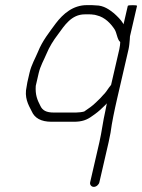

<svg xmlns="http://www.w3.org/2000/svg" viewBox="-20 -480 555 749"><path d="M462.1 -386 490 -351 514.3 -456C515.3 -460.3 479.5 -461.3 478.5 -457ZM449 -316 448.2 -304C447.6 -298.7 446.7 -293.3 445.5 -288L413.4 -149C412.6 -148.3 412.1 -147.7 411.9 -147L404.9 -138C397.4 -127 391.3 -117.6 382.2 -109L371.4 -97C366.3 -92.3 361.2 -87.3 355.9 -82C341.7 -67.5 325.1 -56.3 308.4 -45C300.8 -42.7 285.5 -41 276.5 -41H189.5C161 -41 145.8 -49.1 137.5 -67C125.1 -90.9 117.2 -110.2 119.5 -145L131 -195C137.7 -223.8 151.5 -246.1 161.3 -270C172.6 -297.3 188.4 -322.6 205.6 -345C231.5 -380.4 258.3 -424 310.9 -424H329.9C334.6 -424 338.8 -423.7 342.7 -423C346.7 -423 351.8 -422 358 -420C389.5 -412.6 412.7 -387.7 427.3 -365C435.7 -351.9 437.3 -325.2 449 -316ZM367.9 74 331.7 231C329.5 240.5 336.4 249 346 249C355.7 249 365.5 240.5 367.7 231L403.9 74C406.4 63.3 408.8 51.3 411.2 38C416.6 -3.4 426.5 -49.6 436.9 -95L481.5 -288C484.3 -300.2 485.3 -314.9 486.3 -326L487 -338L514.5 -457C515.5 -461.2 479.3 -460.5 478.3 -456L461.9 -385C461.5 -386.3 461.1 -387.3 460.6 -388C451.9 -402.8 437.6 -416.4 424.8 -428C407.6 -441.5 385.6 -459 354 -459C348.8 -459.7 343.5 -460 338.2 -460H319.2C264.5 -460 226.1 -426 197.8 -389C172.9 -354.9 145.2 -320.8 128.2 -278C117.4 -251.8 102.6 -227.9 95.2 -196L86.7 -159C85.5 -153.7 84.6 -148.3 84 -143C74 -99.8 90.1 -72 103.6 -46C115 -19.8 139.3 -5 181.2 -5H268.2C299.5 -5 319.1 -12.1 339.2 -27C354.5 -37.3 367.1 -47.3 379.9 -60C386.2 -66.4 392.3 -70.9 396.8 -77C394.6 -67.7 392.7 -58 391.1 -48C381.4 -6.2 377 34.4 367.9 74Z"/></svg>

Font: HoneyBee
Style: LitIt
Weight: 300
Foundry: Cannot Into Space Fonts
Version: Version 0.89